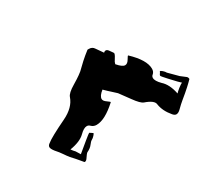

<svg xmlns="http://www.w3.org/2000/svg" viewBox="-63 -856 555 493"><g transform="rotate(-30 214.5 -610.0)"><path d="M343 -481Q338 -481 333 -487Q316 -507 313 -528Q312 -540 286 -549Q277 -552 262 -573L240 -603Q235 -608 227.5 -614.5Q220 -621 210 -631Q196 -620 196 -611Q196 -605 205 -599Q214 -593 212 -592Q177 -560 152 -560Q143 -560 137 -566Q133 -570 128 -570Q119 -570 107 -558Q93 -544 62 -539Q66 -533 71 -528Q78 -517 79 -515Q81 -517 108 -539Q124 -552 125 -552Q127 -551 129 -549.5Q131 -548 134 -546Q135 -545 130.5 -540Q126 -535 122 -533Q118 -531 112.5 -523.5Q107 -516 96 -511Q93 -509 85 -497Q81 -492 77 -493Q76 -494 69.5 -502Q63 -510 51 -523Q46 -529 40 -538Q34 -547 25 -557Q18 -566 18 -571Q18 -576 24 -580Q30 -585 45.5 -593.5Q61 -602 86 -614Q119 -630 128 -656Q131 -666 153 -679Q168 -688 175.5 -693.5Q183 -699 184 -700Q193 -709 204 -719Q215 -729 228 -739H232Q242 -739 247 -731L261 -711Q264 -714 267 -714Q271 -714 274.5 -709.5Q278 -705 282 -699Q282 -698 282.5 -698Q283 -698 283 -697Q283 -694 280.5 -689.5Q278 -685 273 -677L271 -671L272 -670Q284 -656 292 -656Q299 -656 304.5 -665.5Q310 -675 311 -674Q347 -640 347 -614Q347 -605 341 -600Q337 -597 337 -592Q337 -583 350 -570Q358 -563 363.5 -552Q369 -541 372 -526Q374 -528 376.5 -530.5Q379 -533 383 -536Q393 -544 396 -544Q392 -547 369 -572Q356 -586 356 -588Q356 -590 358 -592.5Q360 -595 361 -598Q363 -599 368 -594.5Q373 -590 375 -586L399 -562Q402 -560 412 -552Q417 -549 417 -543Q416 -542 409.5 -535.5Q403 -529 389 -517Q382 -511 374 -504.5Q366 -498 356 -488Q349 -481 343 -481Z"/></g></svg>

Font: Moo Lah Lah
Style: Regular
Weight: 400
Designer: Robert E. Leuschke
Foundry: Robert E. Leuschke
Version: Version 1.010; ttfautohint (v1.8.3)